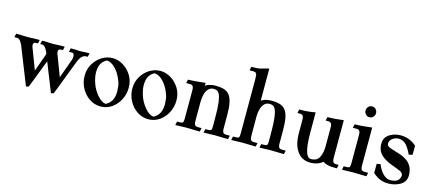

<svg xmlns="http://www.w3.org/2000/svg" viewBox="-67 -1190 3823 1697"><g transform="rotate(15 1844.5 -342.0)"><path d="M426.8 12.7 321.8 -251 222.7 6.8 198.2 12.7 60.5 -333.5Q37.1 -382.3 14.2 -382.3H-13.7L-5.9 -416Q43.5 -416 64 -414.1Q77.6 -413.1 100.1 -413.1Q114.7 -413.1 125.5 -413.8Q136.2 -414.6 153.1 -415.3Q169.9 -416 209.5 -416L202.1 -382.3H185.1Q159.7 -382.3 159.7 -358.9Q159.7 -349.1 164.6 -335.9L237.8 -144L297.9 -311L289.1 -333.5Q265.6 -382.3 242.7 -382.3H222.7L231 -416Q278.8 -416 296.4 -414.1Q309.1 -413.1 328.6 -413.1Q342.8 -413.1 353.5 -413.8Q364.3 -414.6 381.3 -415.3Q398.4 -416 438 -416L430.7 -382.3H413.6Q388.2 -382.3 388.2 -358.9Q388.2 -349.1 393.1 -335.9L465.8 -144L530.8 -323.2Q534.7 -335.4 534.7 -348.6Q534.7 -350.1 534.4 -357.7Q534.2 -365.2 529.3 -373.8Q524.4 -382.3 516.6 -382.3H485.4L493.2 -416Q527.3 -416 541.7 -415.3Q556.2 -414.6 563.5 -413.8Q570.8 -413.1 577.6 -413.1H584Q612.8 -416 665 -416L657.7 -382.3H643.1Q625.5 -382.3 608.2 -368.4Q590.8 -354.5 573.7 -313L451.2 6.8Z M879.4 12.7Q822.3 12.7 775.6 -19.3Q729 -51.3 701.7 -102.5Q674.3 -153.8 674.3 -214.4Q674.3 -274.4 702.9 -322.8Q731.4 -371.1 777.6 -399.7Q823.7 -428.2 876 -428.2Q926.3 -428.2 972.9 -399.4Q1019.5 -370.6 1049.1 -322Q1078.6 -273.4 1078.6 -212.9Q1078.6 -152.8 1052.5 -101.8Q1026.4 -50.8 981.2 -19Q936 12.7 879.4 12.7ZM917.5 -21Q988.8 -55.7 988.8 -151.4Q988.8 -168.9 985.4 -200.4Q981.9 -231.9 958.7 -280.5Q935.5 -329.1 901.1 -360.8Q866.7 -392.6 830.6 -395Q777.8 -368.2 767.6 -310.5Q763.7 -289.1 763.7 -270.5Q763.7 -228 781.7 -173.6Q799.8 -119.1 839.4 -72.3Q878.9 -25.4 917.5 -21Z M1315.9 12.7Q1258.8 12.7 1212.2 -19.3Q1165.5 -51.3 1138.2 -102.5Q1110.8 -153.8 1110.8 -214.4Q1110.8 -274.4 1139.4 -322.8Q1168 -371.1 1214.1 -399.7Q1260.3 -428.2 1312.5 -428.2Q1362.8 -428.2 1409.4 -399.4Q1456.1 -370.6 1485.6 -322Q1515.1 -273.4 1515.1 -212.9Q1515.1 -152.8 1489 -101.8Q1462.9 -50.8 1417.7 -19Q1372.6 12.7 1315.9 12.7ZM1354 -21Q1425.3 -55.7 1425.3 -151.4Q1425.3 -168.9 1421.9 -200.4Q1418.5 -231.9 1395.3 -280.5Q1372.1 -329.1 1337.6 -360.8Q1303.2 -392.6 1267.1 -395Q1214.4 -368.2 1204.1 -310.5Q1200.2 -289.1 1200.2 -270.5Q1200.2 -228 1218.3 -173.6Q1236.3 -119.1 1275.9 -72.3Q1315.4 -25.4 1354 -21Z M2043.5 0Q2015.6 0 1919.9 -2.9Q1853.5 -0.5 1819.3 0L1827.1 -33.7H1852.1Q1871.1 -33.7 1878.4 -39.6Q1885.7 -45.4 1885.7 -73.7L1885.3 -163.6Q1885.3 -246.6 1878.7 -294.2Q1872.1 -341.8 1861.1 -363.5Q1850.1 -385.3 1836.7 -390.9Q1823.2 -396.5 1807.6 -396.5Q1777.3 -396.5 1758.8 -376.5Q1740.2 -356.4 1731.9 -323.7Q1723.6 -291 1723.6 -253.4V-79.6Q1723.6 -57.6 1729 -48.1Q1734.4 -38.6 1741.7 -36.1Q1749 -33.7 1756.8 -33.7H1792.5L1785.2 0Q1757.3 0 1661.6 -2.9Q1595.2 -0.5 1561 0L1568.8 -33.7H1593.8Q1612.3 -33.7 1619.9 -39.6Q1627.4 -45.4 1627.4 -73.7V-336.9Q1627.4 -358.9 1622.1 -368.4Q1616.7 -377.9 1609.4 -380.6Q1602.1 -383.3 1593.8 -383.3H1558.1L1565.9 -416.5Q1617.7 -416.5 1723.6 -429.2V-403.3Q1759.3 -428.2 1817.4 -428.2Q1861.3 -428.2 1893.3 -418.5Q1925.3 -408.7 1944.8 -383.3Q1964.4 -357.9 1973.1 -313.7Q1981.9 -269.5 1981.9 -200.2V-79.6Q1981.9 -57.6 1987.3 -48.1Q1992.7 -38.6 2000 -36.1Q2007.3 -33.7 2015.1 -33.7H2050.8Z M2554.7 0Q2527.3 0 2431.6 -2.9Q2365.2 -0.5 2331.1 0L2338.4 -33.7H2363.8Q2382.3 -33.7 2389.9 -39.6Q2397.5 -45.4 2397.5 -73.7L2397 -163.6Q2397 -246.6 2390.4 -294.2Q2383.8 -341.8 2372.8 -363.5Q2361.8 -385.3 2348.4 -390.9Q2335 -396.5 2319.3 -396.5Q2288.6 -396.5 2270.5 -376.5Q2236.8 -340.3 2234.9 -260.7L2235.4 -79.6Q2235.4 -57.6 2240.7 -48.1Q2246.1 -38.6 2253.4 -36.1Q2260.7 -33.7 2268.6 -33.7H2304.2L2296.9 0Q2269 0 2173.3 -2.9Q2102.5 0 2072.8 0L2080.1 -33.7H2105.5Q2124 -33.7 2131.6 -39.6Q2139.2 -45.4 2139.2 -73.7V-567.4Q2139.2 -613.3 2133.8 -622.8Q2128.4 -632.3 2121.1 -634.8Q2113.8 -637.2 2105.5 -637.2H2069.8L2077.6 -670.9Q2128.9 -670.9 2150.9 -674.8Q2164.6 -677.2 2234.9 -697.3V-403.3Q2271 -428.2 2329.1 -428.2Q2373 -428.2 2404.8 -418.5Q2436.5 -408.7 2456.3 -383.3Q2476.1 -357.9 2484.6 -313.7Q2493.2 -269.5 2493.2 -200.2V-79.6Q2493.2 -57.6 2498.5 -48.1Q2503.9 -38.6 2511.5 -36.1Q2519 -33.7 2526.9 -33.7H2562.5Z M2798.8 12.7Q2742.7 12.7 2706.1 -17.6Q2637.7 -74.2 2634.8 -203.1Q2634.3 -208 2634.3 -336.4Q2634.3 -358.4 2628.9 -368.7Q2620.6 -382.3 2600.6 -382.3H2576.2L2584 -416Q2665 -416 2730.5 -429.2L2731 -252.4Q2731 -155.3 2740.5 -105Q2750 -54.7 2764.6 -37.1Q2779.3 -19.5 2794.4 -19.5H2797.4Q2813.5 -19.5 2830.6 -24.9Q2860.4 -32.2 2876.5 -69.3Q2892.6 -106.4 2893.1 -162.6V-336.4Q2893.1 -358.4 2887.2 -368.7Q2878.9 -382.3 2859.4 -382.3H2834.5L2842.3 -416Q2914.6 -416 2988.8 -426.8V-79.1Q2988.8 -57.1 2994.4 -47.6Q3000 -38.1 3007.1 -35.6Q3014.2 -33.2 3022.5 -33.2H3046.9L3039.6 0.5Q3014.6 0.5 2990.7 -0.7Q2966.8 -2 2944.3 -8.8Q2921.9 -15.6 2912.1 -25.9Q2865.7 12.7 2798.8 12.7Z M3309.6 0.5Q3282.2 0.5 3186.5 -2.4Q3115.7 0.5 3085.9 0.5L3093.3 -33.2H3118.7Q3137.2 -33.2 3144.8 -39.1Q3152.3 -44.9 3152.3 -73.2V-336.4Q3152.3 -358.4 3147 -367.9Q3141.6 -377.4 3134.3 -380.1Q3127 -382.8 3118.7 -382.8H3083L3090.8 -416Q3142.1 -416 3248 -428.7V-79.1Q3248 -57.1 3253.4 -47.6Q3258.8 -38.1 3266.4 -35.6Q3273.9 -33.2 3281.7 -33.2H3317.4ZM3200.2 -510.3Q3179.2 -510.3 3165.8 -525.1Q3152.3 -540 3152.3 -559.6Q3152.3 -579.6 3165.8 -594.5Q3179.2 -609.4 3200.2 -609.4Q3221.2 -609.4 3234.6 -594.5Q3248 -579.6 3248 -559.6Q3248 -540 3234.6 -525.1Q3221.2 -510.3 3200.2 -510.3Z M3512.7 12.2Q3466.3 12.2 3432.9 -2.9Q3399.4 -18.1 3369.1 -44.9V-129.4L3402.8 -135.7Q3424.3 -82.5 3455.6 -51.8Q3486.8 -21 3519.5 -21Q3561 -21 3585.4 -36.6Q3607.4 -53.7 3610.8 -86.4Q3610.8 -106.9 3585 -121.6Q3560.1 -132.8 3498.5 -155.3Q3383.3 -200.2 3367.7 -270Q3362.3 -292.5 3362.3 -304.7Q3362.3 -338.9 3371.1 -357.4Q3391.1 -398.9 3447.3 -417.5Q3478 -427.7 3517.1 -427.7Q3593.8 -426.3 3655.3 -372.1V-288.6L3621.6 -280.8Q3602.1 -326.2 3574.5 -359.4Q3546.9 -392.6 3502.4 -395Q3476.6 -395 3451.7 -380.4Q3436 -371.6 3427.7 -357.7Q3419.4 -343.8 3419.4 -328.6Q3419.4 -315.4 3429.2 -307.1Q3439 -298.8 3456.8 -292.5Q3474.6 -286.1 3497.1 -279.8Q3525.4 -272 3555.4 -261Q3585.4 -250 3611.8 -231Q3638.2 -211.9 3654.5 -180.7Q3670.9 -149.4 3670.9 -101.6Q3670.9 -40.5 3609.4 -9.8Q3564.5 12.2 3512.7 12.2Z"/></g></svg>

Font: Quaaykop
Style: Medium
Weight: 500
Designer: Tup Wanders
Foundry: Free font, DO NOT SELL
Version: Version 1.00;July 31, 2023;FontCreator 11.5.0.2430 64-bit